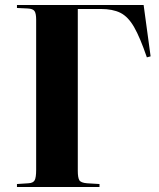

<svg xmlns="http://www.w3.org/2000/svg" viewBox="-20 -750 639 770"><path d="M48 0V-12L94 -15Q113 -16 119 -27Q125 -38 125 -69V-671Q125 -696 118.5 -705.5Q112 -715 91 -716L48 -718V-730H556L584 -524L569 -520Q542 -599 518 -641Q494 -683 463 -698.5Q432 -714 384 -714H292V-65Q292 -38 298 -27.5Q304 -17 329 -15L379 -12V0Z"/></svg>

Font: Literata 72pt
Style: Bold
Weight: 700
Designer: Latin by Veronika Burian and Jose Scaglione. Greek by Irene Vlachou. Cyrillic by Vera Evstafieva.
Foundry: TypeTogether
Version: Version 3.002